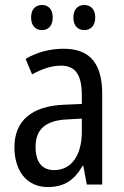

<svg xmlns="http://www.w3.org/2000/svg" viewBox="-20 -742 500 772"><path d="M105 -672C105 -637 124 -621 149 -621C173 -621 192 -637 192 -672C192 -706 173 -722 149 -722C124 -722 105 -706 105 -672ZM275 -672C275 -637 294 -621 319 -621C343 -621 363 -637 363 -672C363 -706 343 -722 319 -722C295 -722 275 -706 275 -672ZM236 -546C179 -546 126 -531 83 -505L109 -443C149 -465 187 -478 225 -478C282 -478 309 -443 309 -359V-324L239 -321C107 -316 38 -256 38 -150C38 -58 85 10 172 10C239 10 279 -18 312 -75H315L329 0H391V-363C391 -483 345 -546 236 -546ZM252 -262 309 -265V-213C309 -113 264 -58 198 -58C152 -58 123 -87 123 -151C123 -220 160 -258 252 -262Z"/></svg>

Font: Noto Sans Kannada Condensed
Style: Regular
Weight: 400
Width: 3
Designer: Jelle Bosma - Monotype Design Team
Foundry: Monotype Imaging Inc.
Version: Version 2.005